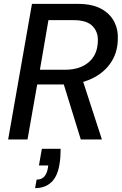

<svg xmlns="http://www.w3.org/2000/svg" viewBox="-20 -720 632 991"><path d="M22 0 145 -700H381Q456 -700 502.5 -674.5Q549 -649 570 -607Q591 -565 588 -514Q586 -445 550 -393.5Q514 -342 451.5 -313Q389 -284 306 -284H172L122 0ZM397 0 301 -311H405L506 0ZM186 -360H316Q392 -360 437.5 -398.5Q483 -437 485 -506Q488 -553 458.5 -584.5Q429 -616 360 -616H230ZM161 251 169 207Q194 207 208 192Q222 177 227 148L229 134H181L196 48H293Q293 70 291.5 91.5Q290 113 286 133Q276 192 244 221.5Q212 251 161 251Z"/></svg>

Font: DM Sans 28pt Medium
Style: Italic
Weight: 500
Italic angle: -10°
Version: Version 4.004;gftools[0.9.30]